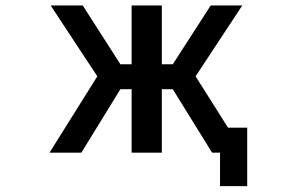

<svg xmlns="http://www.w3.org/2000/svg" viewBox="-20 -542 1040 683"><path d="M448.2 -522.5H555.7V-313.5H594.7L729.5 -522.5H841.8L675.8 -270.5L791 -87.9H859.4V120.1H762.7V1H734.4L594.7 -224.6H555.7V1H448.2V-224.6H408.2L269.5 1H156.2L326.2 -270.5L160.2 -522.5H274.4L408.2 -313.5H448.2Z"/></svg>

Font: Gen Shin Gothic Monospace Medium
Style: Regular
Weight: 500
Designer: [Source Han Sans]
Ryoko NISHIZUKA  (kana & ideographs); Paul D. Hunt (Latin, Greek & Cyrillic); Wenlong ZHANG  (bopomofo
Version: Version 1.002.20150607